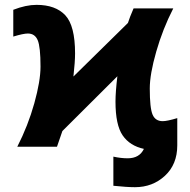

<svg xmlns="http://www.w3.org/2000/svg" viewBox="-20 -610 789 798"><path d="M35.2 -458V-569.3Q87.9 -589.8 131.8 -589.8Q210.9 -589.8 251.5 -546.4Q292 -502.9 292 -387.7Q292 -353.5 285.2 -292L511.7 -514.6Q518.6 -537.1 535.2 -575.2H700.2Q656.2 -489.3 629.4 -395.5Q602.5 -301.8 602.5 -242.2Q602.5 -160.2 614.3 -133.3Q626 -106.4 656.2 -106.4Q674.8 -106.4 716.8 -119.1V-5.9Q716.8 73.2 665.5 120.6Q614.3 168 541 168Q507.8 168 451.2 162.1V41Q482.4 47.9 510.7 47.9Q559.6 47.9 578.1 8.8Q519.5 -3.9 489.7 -47.4Q460 -90.8 460 -187.5Q460 -227.5 467.8 -293L239.3 -65.4Q229.5 -36.1 216.8 0H51.8Q96.7 -87.9 122.6 -180.7Q148.4 -273.4 148.4 -333Q148.4 -415 136.7 -442.9Q125 -470.7 95.7 -470.7Q77.1 -470.7 35.2 -458Z"/></svg>

Font: Gothic A1 ExtraBold
Style: Regular
Weight: 800
Designer: HanYang I&C Co.,Ltd.
Foundry: HanYang I&C Co.,Ltd.
Version: Version 2.50